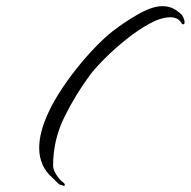

<svg xmlns="http://www.w3.org/2000/svg" viewBox="-20 -590 618 622"><path d="M186 12Q184 12 179 9Q173 10 164 0Q155 -10 151 -13Q128 -33 117.5 -57.5Q107 -82 107 -110Q107 -150 124 -195Q141 -240 169 -284.5Q197 -329 229 -369Q261 -409 291.5 -440Q322 -471 344 -488Q385 -520 429.5 -545Q474 -570 506 -570Q526 -570 541 -562.5Q556 -555 569 -542Q571 -540 574.5 -532Q578 -524 578 -518Q578 -509 570 -512Q559 -534 532 -534Q502 -534 464.5 -513.5Q427 -493 389 -462.5Q351 -432 320 -401Q289 -370 273 -349Q224 -283 188 -209.5Q152 -136 152 -53Q152 -40 163.5 -22.5Q175 -5 185 1Q190 5 190 9Q190 12 186 12Z"/></svg>

Font: The Nautigal
Style: Regular
Weight: 400
Designer: Robert E. Leuschke
Foundry: Robert E. Leuschke
Version: Version 1.100; ttfautohint (v1.8.3)